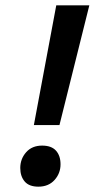

<svg xmlns="http://www.w3.org/2000/svg" viewBox="-20 -689 370 720"><path d="M107 -220H203L315 -669H191ZM138 -143Q100 -143 78 -118Q56 -93 56 -59Q56 -28 72.5 -8.5Q89 11 124 11Q162 11 184.5 -14Q207 -39 207 -73Q207 -105 190 -124Q173 -143 138 -143Z"/></svg>

Font: Amaranth
Style: Italic
Weight: 400
Designer: Gesine Todt
Foundry: Gesine Todt
Version: Version 1.001